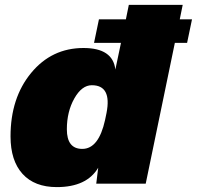

<svg xmlns="http://www.w3.org/2000/svg" viewBox="-20 -750 804 784"><path d="M764 -671 744 -575H694L575 0H373L381 -65Q334 14 212 14Q121 14 72 -40Q23 -94 23 -193Q23 -350 107 -452Q191 -554 321 -554Q441 -554 451 -466L474 -575H364L384 -671H494L506 -730H726L714 -671ZM253 -222Q253 -142 316 -142Q383 -142 409 -260L415 -289Q437 -402 355 -402Q314 -402 283.5 -348Q253 -294 253 -222Z"/></svg>

Font: Nacelle Black
Style: Italic
Weight: 900
Italic angle: -12°
Designer: Sora Sagano
Foundry: Sora Sagano
Version: Version 1.000;FEAKit 1.0